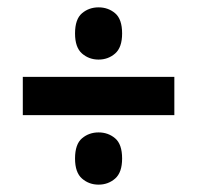

<svg xmlns="http://www.w3.org/2000/svg" viewBox="-20 -584 537 522"><path d="M248 -422Q222 -422 203 -438.5Q184 -455 184 -493Q184 -532 203 -548Q222 -564 248 -564Q274 -564 293 -548Q312 -532 312 -493Q312 -455 293 -438.5Q274 -422 248 -422ZM42 -375H454V-271H42ZM248 -82Q222 -82 203 -98.5Q184 -115 184 -153Q184 -192 203 -208Q222 -224 248 -224Q274 -224 293 -208Q312 -192 312 -153Q312 -115 293 -98.5Q274 -82 248 -82Z"/></svg>

Font: Noto Sans Gurmukhi UI Condensed
Style: Bold
Weight: 700
Width: 3
Designer: Jelle Bosma - Monotype Design Team
Foundry: Monotype Imaging Inc.
Version: Version 2.004; ttfautohint (v1.8.4.7-5d5b)